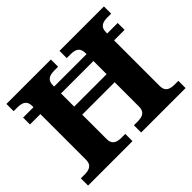

<svg xmlns="http://www.w3.org/2000/svg" viewBox="-149 -932 1164 1164"><g transform="rotate(-45 433.0 -350.0)"><path d="M28 -570V-511H117V-120C117 -80 96 -62 48 -62H15V0H396V-62H363C315 -62 294 -80 294 -120V-329H572V-120C572 -80 551 -62 503 -62H470V0H851V-62H818C770 -62 749 -80 749 -120V-511H839V-570H749V-580C749 -620 770 -638 818 -638H851V-700H470V-638H503C551 -638 572 -620 572 -580V-570H294V-580C294 -620 315 -638 363 -638H396V-700H15V-638H48C96 -638 117 -620 117 -580V-570ZM294 -398V-511H572V-398Z"/></g></svg>

Font: LT Superior Serif ExtraBold
Style: Regular
Weight: 800
Designer: Daniel Lyons
Foundry: LyonsType
Version: Version 2.120;FEAKit 1.0